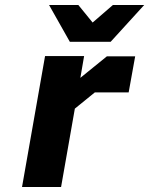

<svg xmlns="http://www.w3.org/2000/svg" viewBox="-20 -747 596 767"><path d="M259 -580 176 -727H293L350 -657L431 -727H556L422 -580ZM68 0 160 -523H316L301 -436L407 -522H520L494 -378H359L279 -313L224 0Z"/></svg>

Font: Tomorrow SemiBold
Style: Italic
Weight: 600
Italic angle: -10°
Designer: Tony de Marco, Monica Rizzolli
Foundry: Just in Type
Version: Version 2.002